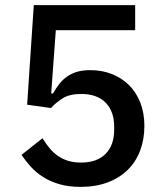

<svg xmlns="http://www.w3.org/2000/svg" viewBox="-20 -718 640 750"><path d="M508 -600H198L180 -353H187Q199 -374 212 -390.5Q225 -407 242 -419Q259 -431 281 -437.5Q303 -444 333 -444Q378 -444 416.5 -429Q455 -414 483.5 -386Q512 -358 528 -317.5Q544 -277 544 -226Q544 -174 527.5 -130Q511 -86 479 -54.5Q447 -23 400.5 -5.5Q354 12 295 12Q248 12 212 1.5Q176 -9 148.5 -26.5Q121 -44 100.5 -66.5Q80 -89 64 -113L146 -178Q159 -157 173 -140Q187 -123 205 -110Q223 -97 245.5 -90Q268 -83 297 -83Q359 -83 392.5 -117Q426 -151 426 -211V-223Q426 -283 392.5 -317Q359 -351 297 -351Q252 -351 225 -334Q198 -317 179 -296L86 -309L112 -698H508Z"/></svg>

Font: IBM Plex Sans Arabic Medm
Style: Regular
Weight: 500
Designer: Mike Abbink, Paul van der Laan, Pieter van Rosmalen, Wael Morcos, Khajak Apelian
Foundry: Bold Monday
Version: Version 1.005